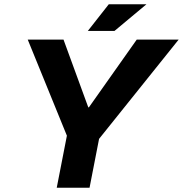

<svg xmlns="http://www.w3.org/2000/svg" viewBox="-20 -887 864 907"><path d="M248 0 296 -246 111 -700H280L397 -380H400L626 -700H824L448 -231L403 0ZM395 -741 494 -867H672L521 -741Z"/></svg>

Font: REM SemiBold
Style: Italic
Weight: 600
Italic angle: -11°
Designer: Octavio Pardo
Foundry: Ashler Design
Version: Version 1.005;gftools[0.9.28]